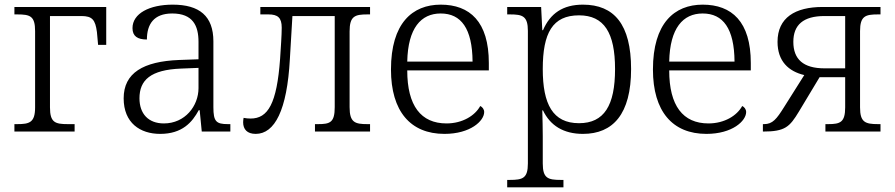

<svg xmlns="http://www.w3.org/2000/svg" viewBox="-20 -566 3851 826"><path d="M42 0H301V-32H272C217 -32 195 -39 195 -104V-497H330C377 -497 390 -481 397 -428L402 -373H437V-536H42V-504H54C110 -504 131 -497 131 -432V-104C131 -39 107 -32 54 -32H42Z M669 10C764 10 807 -40 835 -92H839L848 0H971V-32H961C910 -32 898 -43 898 -105V-388C898 -497 838 -546 723 -546C623 -546 550 -508 550 -445C550 -410 572 -396 612 -396C612 -461 641 -508 721 -508C810 -508 834 -455 834 -386V-311L751 -308C596 -302 512 -252 512 -143C512 -37 583 10 669 10ZM685 -35C618 -35 580 -77 580 -143C580 -221 627 -266 760 -271L834 -274V-187C834 -110 776 -35 685 -35Z M1080 10C1162 10 1215 -92 1227 -311L1238 -497H1420V-105C1420 -39 1400 -32 1348 -32H1335V0H1572V-32H1561C1507 -32 1484 -39 1484 -105V-431C1484 -497 1507 -504 1561 -504H1572V-536H1100V-504H1135C1175 -504 1192 -490 1192 -447C1192 -415 1188 -360 1185 -313C1171 -120 1133 -56 1058 -56C1048 -56 1038 -57 1028 -59C1027 -54 1026 -47 1026 -40C1026 -10 1043 10 1080 10Z M1892 10C2004 10 2063 -46 2063 -84C2063 -96 2055 -106 2046 -110C2024 -69 1970 -35 1901 -35C1791 -35 1732 -111 1732 -263H2083V-295C2083 -473 2001 -546 1876 -546C1754 -546 1662 -466 1662 -267C1662 -87 1746 10 1892 10ZM2013 -301H1732C1735 -445 1791 -508 1876 -508C1964 -508 2012 -443 2013 -301Z M2162 240H2404V208H2393C2337 208 2315 201 2315 137V19C2315 -10 2314 -54 2313 -91H2316C2347 -26 2404 10 2488 10C2617 10 2695 -75 2695 -269C2695 -461 2622 -546 2488 -546C2401 -546 2347 -508 2316 -436H2313L2308 -536H2162V-504H2174C2228 -504 2251 -497 2251 -433V137C2251 201 2229 208 2173 208H2162ZM2471 -36C2358 -36 2315 -118 2315 -269C2315 -424 2357 -500 2471 -500C2579 -500 2626 -425 2626 -269C2626 -112 2579 -36 2471 -36Z M3019 10C3131 10 3190 -46 3190 -84C3190 -96 3182 -106 3173 -110C3151 -69 3097 -35 3028 -35C2918 -35 2859 -111 2859 -263H3210V-295C3210 -473 3128 -546 3003 -546C2881 -546 2789 -466 2789 -267C2789 -87 2873 10 3019 10ZM3140 -301H2859C2862 -445 2918 -508 3003 -508C3091 -508 3139 -443 3140 -301Z M3262 0C3358 0 3377 -20 3417 -86L3506 -234H3616V-104C3616 -40 3595 -32 3543 -32H3531V0H3768V-32H3758C3702 -32 3680 -40 3680 -104V-432C3680 -497 3703 -504 3757 -504H3768V-536H3519C3401 -536 3325 -490 3325 -386C3325 -302 3373 -259 3440 -243L3353 -105C3321 -54 3304 -32 3267 -32H3262ZM3527 -272C3436 -272 3393 -311 3393 -386C3393 -459 3436 -497 3527 -497H3616V-272Z"/></svg>

Font: Noto Serif Light
Style: Regular
Weight: 300
Designer: Monotype Design Team
Foundry: Monotype Imaging Inc.
Version: Version 2.013